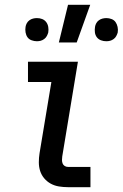

<svg xmlns="http://www.w3.org/2000/svg" viewBox="-20 -776 509 796"><path d="M262 0Q243 0 224.5 -3Q206 -6 190.5 -14.5Q175 -23 163.5 -36.5Q152 -50 146.5 -67Q141 -84 141 -103Q141 -122 144 -141L193 -436H96V-520H303L238 -127Q237 -120 237 -112.5Q237 -105 239.5 -98.5Q242 -92 248 -88Q254 -84 262 -84H355V0ZM421 -605Q409 -605 398.5 -609Q388 -613 381.5 -621.5Q375 -630 373.5 -641.5Q372 -653 374 -665Q375 -672 379 -679.5Q383 -687 390 -692Q397 -697 405 -699Q413 -701 421 -701Q432 -701 442.5 -697Q453 -693 459 -684.5Q465 -676 467.5 -664.5Q470 -653 468 -641Q466 -634 462 -626.5Q458 -619 451 -614Q444 -609 436.5 -607Q429 -605 421 -605ZM133 -605Q122 -605 111 -609Q100 -613 94 -621.5Q88 -630 86 -641.5Q84 -653 86 -665Q87 -672 91 -679.5Q95 -687 102 -692Q109 -697 117 -699Q125 -701 133 -701Q145 -701 155 -697Q165 -693 171.5 -684.5Q178 -676 180 -664.5Q182 -653 180 -641Q178 -634 174 -626.5Q170 -619 163 -614Q156 -609 148.5 -607Q141 -605 133 -605ZM224 -600 262 -756H354L298 -600Z"/></svg>

Font: Iosevka Custom Medium
Style: Italic
Weight: 500
Italic angle: -9°
Designer: Belleve Invis
Foundry: Belleve Invis
Version: Version 27.0.1